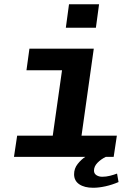

<svg xmlns="http://www.w3.org/2000/svg" viewBox="-20 -741 640 907"><path d="M215 0 273 -409H105L119 -511H423L351 0ZM46 0 61 -100H532L517 0ZM291 -610 306 -721H448L433 -610ZM420 146Q379 146 354.5 129.5Q330 113 330 82Q330 55 347 33.5Q364 12 383 0H480Q457 11 440.5 28Q424 45 424 65Q424 79 435.5 86.5Q447 94 463 94Q481 94 499 89.5Q517 85 533 79L540 119Q510 132 478.5 139Q447 146 420 146Z"/></svg>

Font: Chivo Mono SemiBold
Style: Italic
Weight: 600
Italic angle: -8.05°
Monospace: yes
Version: Version 1.008